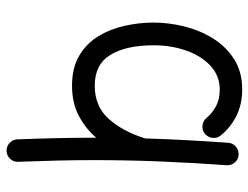

<svg xmlns="http://www.w3.org/2000/svg" viewBox="-112 -454 810 627"><g transform="rotate(90 293.5 -140.0)"><path d="M416 -403.3Q404.3 -394 389.2 -395.8Q374 -397.5 364.3 -409.2Q349.1 -427.7 326.4 -439.9Q303.7 -452.1 272 -452.1Q227.1 -452.1 194.6 -422.1Q162.1 -392.1 144.8 -343Q127.4 -293.9 127.4 -236.3Q127.4 -146.5 158.7 -95.2Q189.9 -43.9 259.3 -43.9Q327.1 -43.9 367.9 -89.8Q408.7 -135.7 431.2 -207.5L431.6 -209Q433.6 -276.9 437.3 -344.5Q440.9 -412.1 445.8 -480Q446.8 -495.1 458.5 -504.9Q470.2 -514.6 485.4 -513.7Q500.5 -512.7 510.3 -501.2Q520 -489.7 519 -474.6Q511.2 -366.2 506.8 -258.5Q502.4 -150.9 502.4 -42.5Q502.4 19.5 503.9 81.3Q505.4 143.1 507.8 205.6Q508.8 220.7 498.5 231.9Q488.3 243.2 473.1 244.1Q458 244.6 446.8 234.6Q435.5 224.6 434.6 209.5Q432.1 146.5 430.7 83.3Q429.2 20 429.2 -42.5Q429.2 -45.9 429.2 -48.8Q399.4 -13.7 357.4 8.3Q315.4 30.3 259.3 30.3Q201.7 30.3 161.9 7.1Q122.1 -16.1 98.4 -54.7Q74.7 -93.3 64 -140.6Q53.2 -188 53.2 -236.3Q53.2 -284.2 65.4 -334.7Q77.6 -385.3 104 -428.5Q130.4 -471.7 171.9 -498.5Q213.4 -525.4 272 -525.4Q320.8 -525.4 359.1 -505.9Q397.5 -486.3 421.9 -455.1Q431.6 -443.4 429.7 -428.2Q427.7 -413.1 416 -403.3Z"/></g></svg>

Font: Mikhak-FD Regular
Style: FD-Regular
Weight: 400
Designer: Amin Abedi
Version: Version 3.2